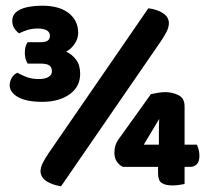

<svg xmlns="http://www.w3.org/2000/svg" viewBox="-20 -646 726 673"><path d="M77 -498H122Q139 -498 147 -503.5Q155 -509 155 -521Q155 -533 144 -539.5Q133 -546 112 -546Q93 -546 76.5 -541Q60 -536 47 -529Q36 -537 29.5 -548Q23 -559 23 -573Q23 -600 51.5 -613Q80 -626 128 -626Q188 -626 221 -600Q254 -574 254 -531Q254 -510 241.5 -492Q229 -474 212 -465Q232 -456 246.5 -437Q261 -418 261 -387Q261 -342 224 -315.5Q187 -289 128 -289Q73 -289 43.5 -305.5Q14 -322 14 -347Q14 -361 21.5 -373.5Q29 -386 41 -391Q57 -382 74.5 -375.5Q92 -369 116 -369Q139 -369 150.5 -376.5Q162 -384 162 -396Q162 -410 153 -416.5Q144 -423 124 -423H77Q73 -429 70 -438.5Q67 -448 67 -460Q67 -485 77 -498ZM627 -273V-139H670Q673 -133 676 -122.5Q679 -112 679 -100Q679 -79 669.5 -70Q660 -61 646 -61H411Q398 -67 389.5 -79.5Q381 -92 381 -111Q381 -125 384.5 -136Q388 -147 395 -157L509 -316Q519 -318 532 -320.5Q545 -323 560 -323Q584 -323 605.5 -312.5Q627 -302 627 -273ZM537 -139V-176Q537 -184 537 -198.5Q537 -213 538 -229L484 -139ZM534 -39V-105H627V-1Q621 0 609 2Q597 4 584 4Q560 4 547 -4.5Q534 -13 534 -39ZM149 -107 500 -617Q531 -613 551 -600Q571 -587 572 -566Q572 -551 564.5 -536Q557 -521 545 -503L194 7Q163 2 143.5 -10.5Q124 -23 122 -44Q122 -59 129.5 -74Q137 -89 149 -107Z"/></svg>

Font: Baloo Bhaijaan 2 ExtraBold
Style: Regular
Weight: 800
Designer: Sanskriti Dholi, Noopur Datye and Ek Type
Foundry: Ek Type
Version: Version 1.701